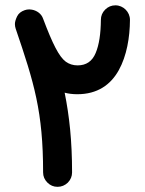

<svg xmlns="http://www.w3.org/2000/svg" viewBox="-20 -660 555 735"><path d="M200.2 55.2C215.3 55.2 228.5 49.8 239.7 39.1C250.5 27.8 255.9 15.1 255.9 0C255.9 -120.6 245.6 -215.3 227.5 -305.2C242.2 -301.3 258.3 -299.3 275.9 -299.3C353.5 -299.3 403.8 -335.9 434.6 -391.1C465.3 -446.3 477.1 -517.1 477.5 -584C477.5 -614.3 452.1 -639.6 421.9 -639.6C406.7 -639.6 394 -634.3 382.8 -623.5C371.6 -612.3 366.2 -599.1 366.2 -584C365.7 -530.8 359.4 -488.3 346.2 -457C333 -425.3 310.1 -409.7 276.9 -409.7C259.8 -409.7 244.6 -414.6 231.9 -423.8C206.1 -442.9 181.6 -491.2 145 -588.4C138.7 -607.4 121.1 -619.6 102.1 -623C98.6 -623.5 95.7 -624 92.3 -624C85.9 -624 80.1 -623 74.7 -621.1C60.5 -616.2 50.8 -608.4 45.4 -597.2C40 -585.9 37.1 -576.2 37.1 -567.9C37.1 -562 38.1 -556.2 40 -550.3C110.8 -342.8 145 -231.9 145 0C145 15.1 150.4 27.8 161.6 39.1C172.4 49.8 185.1 55.2 200.2 55.2Z"/></svg>

Font: Mikhak SemiBold
Style: Regular
Weight: 600
Designer: Amin Abedi
Version: Version 3.2